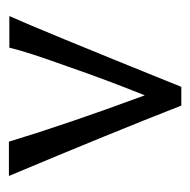

<svg xmlns="http://www.w3.org/2000/svg" viewBox="-18 -409 427 431"><g transform="rotate(-90 195.5 -193.5)"><path d="M304 -386H375Q348 -327 216 0H174Q113 -156 16 -387H93Q132 -258 197 -82Q232 -169 261 -253Q295 -347 304 -386Z"/></g></svg>

Font: GFS Neohellenic Rg
Style: Regular
Weight: 400
Designer: Takis Katsoulidis and George D. Matthiopoulos
Foundry: Takis Katsoulidis and George D. Matthiopoulos
Version: Version 1.0